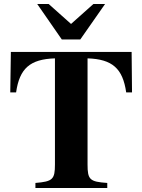

<svg xmlns="http://www.w3.org/2000/svg" viewBox="-20 -934 707 954"><path d="M502 -914H444L333 -815L222 -914H165L287 -738H379ZM636 -475 634 -676H34L31 -475H60C77 -594 129 -640 253 -644V-117C253 -43 242 -32 156 -25V0H513V-25C426 -31 415 -41 415 -117V-644C538 -640 590 -594 607 -475Z"/></svg>

Font: STIXGeneral
Style: Bold
Weight: 700
Designer: MicroPress Inc., with final additions and corrections provided by Coen Hoffman, Elsevier (retired)
Version: Version 1.1.0